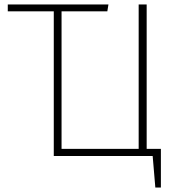

<svg xmlns="http://www.w3.org/2000/svg" viewBox="-20 -702 806 864"><path d="M640 -32H704V142H679L667 0H222V-651H15V-682H468L463 -651H257V-32H604V-682H640Z"/></svg>

Font: Fira Sans UltraLight
Style: Regular
Weight: 200
Designer: Carrois Corporate & Edenspiekermann AG
Foundry: Carrois Corporate GbR & Edenspiekermann AG
Version: Version 4.106;PS 004.106;hotconv 1.0.70;makeotf.lib2.5.58329